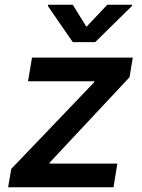

<svg xmlns="http://www.w3.org/2000/svg" viewBox="-20 -788 598 808"><path d="M14.2 0H457.7L473.7 -99.4H188.2L189.6 -104.4L525.2 -463.1L538.7 -545.5H114.7L98 -446H377.1L375.7 -441.1L27.3 -77.1ZM181.5 -762.8 286.2 -610.8H380.7L535.2 -762.8L535.9 -768.1H431.5L343.8 -675.1L286.2 -768.1H182.2Z"/></svg>

Font: Magic Ui Pro Semi Bold
Style: Italic
Weight: 600
Italic angle: -9.39999°
Designer: Stefan Endress, Andreas Faust
Version: Version 1.000;FEAKit 1.0